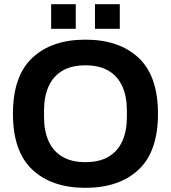

<svg xmlns="http://www.w3.org/2000/svg" viewBox="-20 -888 818 920"><path d="M389 12Q228 12 135 -75Q42 -162 42 -343Q42 -524 135 -611Q228 -698 389 -698Q551 -698 644 -611Q737 -524 737 -343Q737 -162 644 -75Q551 12 389 12ZM389 -111Q456 -111 500 -137Q544 -163 566 -211.5Q588 -260 588 -328V-358Q588 -426 566 -474.5Q544 -523 500 -549Q456 -575 389 -575Q323 -575 279 -549Q235 -523 213 -474.5Q191 -426 191 -358V-328Q191 -260 213 -211.5Q235 -163 279 -137Q323 -111 389 -111ZM435 -750V-868H554V-750ZM225 -750V-868H343V-750Z"/></svg>

Font: Archivo VF Beta
Style: Regular
Weight: 400
Designer: Hector Gatti
Foundry: Omnibus-Type
Version: Version 1.002